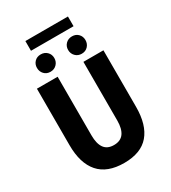

<svg xmlns="http://www.w3.org/2000/svg" viewBox="-225 -1054 1051 1180"><g transform="rotate(-30 300.0 -464.5)"><path d="M302 12Q182 12 123 -55.5Q64 -123 64 -251V-652H211V-236Q211 -177 233 -146Q255 -115 302 -115Q349 -115 371.5 -146Q394 -177 394 -236V-652H536V-251Q536 -123 478.5 -55.5Q421 12 302 12ZM189 -700Q162 -700 145 -718Q128 -736 128 -762Q128 -788 145 -805.5Q162 -823 189 -823Q216 -823 233.5 -805.5Q251 -788 251 -762Q251 -736 233.5 -718Q216 -700 189 -700ZM411 -700Q384 -700 366.5 -718Q349 -736 349 -762Q349 -788 366.5 -805.5Q384 -823 411 -823Q438 -823 455 -805.5Q472 -788 472 -762Q472 -736 455 -718Q438 -700 411 -700ZM149 -872V-941H451V-872Z"/></g></svg>

Font: Source Code Pro
Style: Bold
Weight: 700
Monospace: yes
Designer: Paul D. Hunt, Teo Tuominen
Foundry: Adobe Systems Incorporated
Version: Version 2.030;PS 1.000;hotconv 16.6.51;makeotf.lib2.5.65220